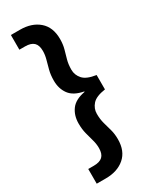

<svg xmlns="http://www.w3.org/2000/svg" viewBox="-247 -870 879 1097"><g transform="rotate(-30 192.5 -321.5)"><path d="M40 169V72H77Q116 72 134.5 54.5Q153 37 153 -1Q153 -28 145.5 -54.5Q138 -81 130 -112Q122 -143 122 -180Q122 -233 149.5 -270.5Q177 -308 242 -320V-323Q177 -335 149.5 -372.5Q122 -410 122 -463Q122 -501 130 -531.5Q138 -562 145.5 -589Q153 -616 153 -642Q153 -680 134.5 -697.5Q116 -715 77 -715H40V-812H100Q177 -812 224.5 -771Q272 -730 272 -652Q272 -617 264 -588Q256 -559 248 -531Q240 -503 240 -467Q240 -432 264 -405Q288 -378 350 -369V-274Q288 -265 264 -238Q240 -211 240 -176Q240 -141 248 -112Q256 -83 264 -54.5Q272 -26 272 9Q272 87 224.5 128Q177 169 100 169Z"/></g></svg>

Font: Host Grotesk Light SemiBold
Style: Regular
Weight: 600
Version: Version 1.003